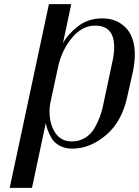

<svg xmlns="http://www.w3.org/2000/svg" viewBox="-20 -710 673 930"><path d="M330 10Q295 10 268.5 -4.5Q242 -19 229 -42Q206 -83 202 -115L135 200H27L217 -690H325L285 -501Q308 -544 357.5 -582.5Q407 -621 476 -621Q545 -621 589 -576Q633 -531 633 -446Q633 -409 624 -364L597 -244Q571 -121 493.5 -55.5Q416 10 330 10ZM533 -482Q533 -586 441 -586Q377 -586 327.5 -525.5Q278 -465 261 -384L226 -222Q220 -197 220 -169Q220 -109 247.5 -67Q275 -25 328 -25Q365 -25 394 -43.5Q423 -62 440 -93Q468 -145 478 -193L525 -414Q533 -449 533 -482Z"/></svg>

Font: Trochut
Style: Italic
Weight: 400
Italic angle: -12°
Designer: Andreu Balius
Foundry: Andreu Balius
Version: Version 1.001